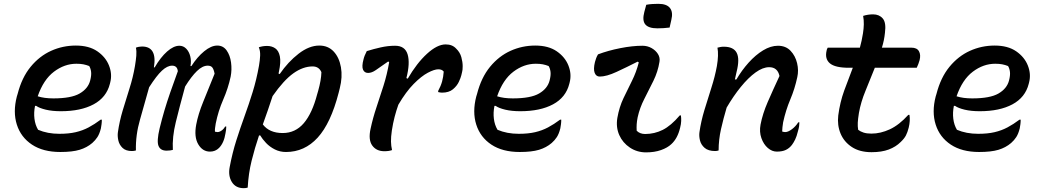

<svg xmlns="http://www.w3.org/2000/svg" viewBox="-20 -783 5440 1003"><path d="M376 -545Q445 -545 488.5 -515Q532 -485 549.5 -440.5Q567 -396 556 -353L554 -345Q536 -274 469 -238Q402 -202 298 -202Q253 -202 219.5 -210Q186 -218 169 -230H163Q156 -195 160 -162.5Q164 -130 179 -105Q228 -84 290 -84Q339 -84 375.5 -92.5Q412 -101 443 -117.5Q474 -134 506 -158H512Q512 -145 510.5 -134Q509 -123 507 -112Q500 -84 489 -67Q478 -50 462 -36Q434 -12 396 -0.5Q358 11 295 11Q205 11 147 -27.5Q89 -66 68 -132Q47 -198 68 -279L72 -292Q94 -378 140 -434Q186 -490 247 -517.5Q308 -545 376 -545ZM379 -450Q317 -450 262 -408.5Q207 -367 177 -280Q211 -269 259 -269Q352 -269 396 -294.5Q440 -320 451 -362Q458 -389 456 -407Q454 -425 446 -438Q431 -444 415.5 -447Q400 -450 379 -450Z M690 -534Q705 -540 722 -540Q802 -540 784 -431H788Q819 -484 853 -514Q887 -544 917 -544Q938 -544 953 -528.5Q968 -513 974 -488.5Q980 -464 975 -438H980Q1010 -485 1046.5 -515Q1083 -545 1115 -545Q1146 -545 1164 -519.5Q1182 -494 1187 -456.5Q1192 -419 1185 -383Q1172 -322 1146 -262.5Q1120 -203 1107 -138Q1105 -125 1103.5 -114.5Q1102 -104 1103 -95Q1111 -93 1116 -93Q1126 -93 1137.5 -101Q1149 -109 1156 -122H1162Q1162 -106 1158 -87Q1150 -36 1124 -10Q1105 9 1077 9Q1038 9 1015.5 -29.5Q993 -68 1005 -132Q1015 -186 1041.5 -251Q1068 -316 1101 -398Q1097 -420 1089.5 -430Q1082 -440 1065 -440Q1038 -440 1009 -412Q980 -384 947 -331Q918 -225 898.5 -145.5Q879 -66 883 0Q870 4 850 4Q818 4 808 -21Q798 -46 814 -113Q826 -162 839 -206Q852 -250 869 -299Q886 -348 909 -411Q906 -440 879 -440Q854 -440 826 -414Q798 -388 759 -327Q735 -239 711.5 -158.5Q688 -78 690 3Q680 6 669 6Q637 6 620 -10.5Q603 -27 598 -50Q593 -73 596 -93Q604 -149 621 -206Q638 -263 656.5 -321Q675 -379 685 -438Q690 -468 692 -491.5Q694 -515 690 -534Z M1332 -536Q1352 -543 1375 -543Q1400 -543 1418 -530.5Q1436 -518 1442 -488.5Q1448 -459 1437 -408Q1436 -403 1435 -399L1441 -396Q1485 -460 1540 -502.5Q1595 -545 1648 -545Q1694 -545 1723 -514Q1752 -483 1761 -432Q1770 -381 1755 -322L1749 -298Q1708 -139 1639.5 -64Q1571 11 1474 11Q1442 11 1415.5 -2.5Q1389 -16 1370 -36Q1351 -56 1339 -76L1333 -75Q1311 -10 1294.5 56.5Q1278 123 1274 197Q1265 200 1253 200Q1211 200 1191 167.5Q1171 135 1180 89Q1194 15 1214.5 -49.5Q1235 -114 1257.5 -176Q1280 -238 1300 -302.5Q1320 -367 1333 -440Q1338 -469 1339 -493Q1340 -517 1332 -536ZM1613 -436Q1563 -436 1512.5 -400Q1462 -364 1404 -281Q1392 -243 1379 -206.5Q1366 -170 1353 -133Q1387 -88 1457 -88Q1523 -88 1567 -139.5Q1611 -191 1637 -291L1642 -308Q1658 -365 1659 -406Q1646 -436 1613 -436Z M1896 -516Q1931 -527 1969 -535.5Q2007 -544 2044 -544Q2096 -544 2109.5 -498.5Q2123 -453 2103 -375L2110 -372Q2157 -453 2210.5 -502Q2264 -551 2308 -551Q2326 -551 2339.5 -545.5Q2353 -540 2363 -529Q2383 -510 2390 -484.5Q2397 -459 2397 -437.5Q2397 -416 2394 -407L2390 -390Q2387 -377 2377 -355.5Q2367 -334 2346 -316.5Q2325 -299 2289 -299Q2281 -299 2269 -302V-308Q2283 -334 2289.5 -357.5Q2296 -381 2298 -409Q2289 -421 2270 -421Q2249 -421 2215 -403Q2181 -385 2141 -344.5Q2101 -304 2061 -236Q2050 -205 2041.5 -172.5Q2033 -140 2027 -101Q2022 -67 2022.5 -43.5Q2023 -20 2028 1Q2012 7 1988 7Q1946 7 1924.5 -23Q1903 -53 1916 -111Q1928 -167 1946.5 -222Q1965 -277 1983.5 -335.5Q2002 -394 2013 -458L2008 -462Q1965 -432 1943.5 -417Q1922 -402 1903 -402Q1884 -402 1876.5 -419Q1869 -436 1879 -473Q1883 -491 1896 -516Z M2776 -545Q2845 -545 2888.5 -515Q2932 -485 2949.5 -440.5Q2967 -396 2956 -353L2954 -345Q2936 -274 2869 -238Q2802 -202 2698 -202Q2653 -202 2619.5 -210Q2586 -218 2569 -230H2563Q2556 -195 2560 -162.5Q2564 -130 2579 -105Q2628 -84 2690 -84Q2739 -84 2775.5 -92.5Q2812 -101 2843 -117.5Q2874 -134 2906 -158H2912Q2912 -145 2910.5 -134Q2909 -123 2907 -112Q2900 -84 2889 -67Q2878 -50 2862 -36Q2834 -12 2796 -0.5Q2758 11 2695 11Q2605 11 2547 -27.5Q2489 -66 2468 -132Q2447 -198 2468 -279L2472 -292Q2494 -378 2540 -434Q2586 -490 2647 -517.5Q2708 -545 2776 -545ZM2779 -450Q2717 -450 2662 -408.5Q2607 -367 2577 -280Q2611 -269 2659 -269Q2752 -269 2796 -294.5Q2840 -320 2851 -362Q2858 -389 2856 -407Q2854 -425 2846 -438Q2831 -444 2815.5 -447Q2800 -450 2779 -450Z M3104 -499Q3157 -519 3220.5 -531.5Q3284 -544 3336 -544Q3362 -544 3383.5 -532Q3405 -520 3417 -501Q3429 -482 3425 -460Q3417 -409 3393.5 -361Q3370 -313 3346 -266.5Q3322 -220 3311 -170Q3307 -150 3306 -133.5Q3305 -117 3306 -100Q3323 -83 3350 -83Q3399 -83 3442 -104.5Q3485 -126 3531 -180H3537Q3539 -167 3538.5 -151Q3538 -135 3533 -116Q3520 -60 3487 -30Q3467 -11 3433 1Q3399 13 3355 13Q3308 13 3270.5 -12Q3233 -37 3215 -77.5Q3197 -118 3205 -167Q3215 -224 3237 -270Q3259 -316 3281.5 -361Q3304 -406 3317 -457L3311 -461Q3254 -432 3201 -407.5Q3148 -383 3113 -383Q3094 -383 3086.5 -402.5Q3079 -422 3088 -459Q3091 -470 3094.5 -479.5Q3098 -489 3104 -499ZM3356 -758Q3371 -761 3388 -762Q3405 -763 3419 -763Q3463 -763 3480 -741Q3497 -719 3487 -679L3478 -639Q3463 -637 3446 -636Q3429 -635 3414 -635Q3368 -635 3351 -655.5Q3334 -676 3346 -721Z M3728 -534Q3736 -536 3743.5 -537.5Q3751 -539 3761 -539Q3812 -539 3828.5 -507Q3845 -475 3828 -408Q3824 -389 3819 -368H3827Q3855 -416 3891 -456Q3927 -496 3966.5 -520Q4006 -544 4044 -544Q4085 -544 4110 -517.5Q4135 -491 4144 -453Q4153 -415 4145 -380Q4132 -319 4108.5 -263.5Q4085 -208 4071 -144Q4069 -130 4067.5 -118.5Q4066 -107 4066 -96Q4074 -93 4082 -93Q4097 -93 4117 -108Q4137 -123 4150 -144H4156Q4156 -134 4154.5 -123.5Q4153 -113 4148 -96Q4142 -71 4134 -54.5Q4126 -38 4117 -26Q4104 -9 4085.5 0Q4067 9 4038 9Q4013 9 3991 -10Q3969 -29 3957.5 -61.5Q3946 -94 3953 -132Q3964 -189 3990.5 -250Q4017 -311 4052 -386Q4042 -432 3998 -432Q3965 -432 3927 -404.5Q3889 -377 3850 -329Q3811 -281 3776 -221Q3759 -164 3746.5 -108.5Q3734 -53 3734 3Q3725 6 3716 6Q3680 6 3661 -10.5Q3642 -27 3636.5 -50Q3631 -73 3634 -93Q3642 -149 3659.5 -207Q3677 -265 3696 -324Q3715 -383 3725 -438Q3735 -496 3728 -534Z M4304 -534H4472Q4477 -552 4481 -570.5Q4485 -589 4488 -608Q4492 -633 4492.5 -655.5Q4493 -678 4489 -700Q4514 -708 4541 -708Q4573 -708 4591.5 -686.5Q4610 -665 4603 -612Q4601 -592 4597 -572.5Q4593 -553 4587 -534H4741Q4770 -534 4780.5 -515.5Q4791 -497 4784 -469Q4781 -459 4777.5 -449Q4774 -439 4769 -429H4550Q4526 -368 4501.5 -309Q4477 -250 4467 -193Q4462 -162 4461 -142.5Q4460 -123 4463 -105Q4474 -96 4491 -90.5Q4508 -85 4532 -85Q4580 -85 4628.5 -107.5Q4677 -130 4725 -183H4731Q4736 -153 4727 -116Q4721 -92 4712.5 -75.5Q4704 -59 4685 -41Q4660 -16 4623 -2Q4586 12 4533 12Q4471 12 4430 -15Q4389 -42 4371 -85.5Q4353 -129 4359 -180Q4368 -249 4390 -309.5Q4412 -370 4435 -429H4415Q4343 -429 4315.5 -452Q4288 -475 4298 -518Q4299 -526 4304 -534Z M5176 -545Q5245 -545 5288.5 -515Q5332 -485 5349.5 -440.5Q5367 -396 5356 -353L5354 -345Q5336 -274 5269 -238Q5202 -202 5098 -202Q5053 -202 5019.5 -210Q4986 -218 4969 -230H4963Q4956 -195 4960 -162.5Q4964 -130 4979 -105Q5028 -84 5090 -84Q5139 -84 5175.5 -92.5Q5212 -101 5243 -117.5Q5274 -134 5306 -158H5312Q5312 -145 5310.5 -134Q5309 -123 5307 -112Q5300 -84 5289 -67Q5278 -50 5262 -36Q5234 -12 5196 -0.5Q5158 11 5095 11Q5005 11 4947 -27.5Q4889 -66 4868 -132Q4847 -198 4868 -279L4872 -292Q4894 -378 4940 -434Q4986 -490 5047 -517.5Q5108 -545 5176 -545ZM5179 -450Q5117 -450 5062 -408.5Q5007 -367 4977 -280Q5011 -269 5059 -269Q5152 -269 5196 -294.5Q5240 -320 5251 -362Q5258 -389 5256 -407Q5254 -425 5246 -438Q5231 -444 5215.5 -447Q5200 -450 5179 -450Z"/></svg>

Font: Recursive Mn Csl St Med
Style: Italic
Weight: 500
Italic angle: -15°
Monospace: yes
Version: Version 1.079;hotconv 1.0.112;makeotfexe 2.5.65598; ttfautoh